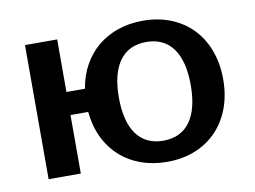

<svg xmlns="http://www.w3.org/2000/svg" viewBox="-63 -603 936 705"><g transform="rotate(-10 405.5 -250.0)"><path d="M373 -250C373 -371 421 -434 507 -434C593 -434 641 -371 641 -250C641 -129 593 -66 507 -66C421 -66 373 -129 373 -250ZM253 -218C266 -78 365 13 508 13C660 13 762 -92 762 -250C762 -408 661 -513 508 -513C373 -513 277 -431 256 -304H187V-500H67V0H187V-218Z"/></g></svg>

Font: Perun SemiBold
Style: Regular
Weight: 600
Foundry: Copyright (c) Stefan Peev, Context Ltd, 2016
Version: Version 1.089